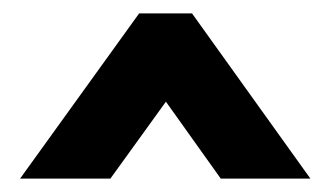

<svg xmlns="http://www.w3.org/2000/svg" viewBox="-20 -410 494 287"><path d="M228 -258 310 -143H444L267 -390H188L10 -143H145Z"/></svg>

Font: Catamaran
Style: Bold
Weight: 700
Designer: Pria Ravichandran
Version: Version 2.000